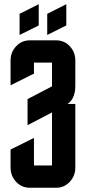

<svg xmlns="http://www.w3.org/2000/svg" viewBox="-20 -885 415 905"><path d="M202.6 -819.8 292.5 -865.2V-765.1L202.6 -720.2ZM72.3 -819.8 162.6 -865.2V-765.1L72.3 -720.2ZM335 -600.1V-480Q335 -446.8 323.2 -423.3Q315.4 -406.7 298.3 -395H335V-95.2Q335 -55.7 308.6 -27.8Q282.2 0 245.1 0H120.1Q82.5 0 56.6 -27.3Q29.8 -55.7 29.8 -95.2V-180.2L140.1 -234.9V-105H225.1V-355L109.9 -294.9V-418L225.1 -478V-589.8H140.1V-538.1L29.8 -482.9V-600.1Q29.8 -639.2 56.6 -667.5Q82.5 -694.8 120.1 -694.8H245.1Q282.7 -694.8 308.6 -667.5Q335 -639.6 335 -600.1Z"/></svg>

Font: Horta
Style: Regular
Weight: 600
Width: 3
Version: Version 0.11